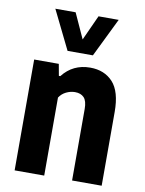

<svg xmlns="http://www.w3.org/2000/svg" viewBox="-89 -871 703 933"><g transform="rotate(10 262.0 -404.0)"><path d="M49 -547H170.5L181 -489.5H188Q239.5 -555.5 324.5 -555.5Q395 -555.5 436.8 -510Q478.5 -464.5 478.5 -364V0H332.5V-353Q332.5 -392.5 316.8 -409Q301 -425.5 272.5 -425.5Q250.5 -425.5 229.2 -415.2Q208 -405 195 -385V0H49ZM320.5 -808H420L326.5 -616.5H201.5L107.5 -808H207.5L264 -684Z"/></g></svg>

Font: Encode Sans Condensed
Style: Bold
Weight: 700
Width: 3
Designer: Multiple Designers
Foundry: Impallari Type
Version: Version 2.000